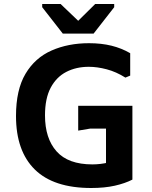

<svg xmlns="http://www.w3.org/2000/svg" viewBox="-20 -928 760 960"><path d="M436 12Q248 12 154 -80.5Q60 -173 60 -348Q60 -479 107.5 -559Q155 -639 238 -675.5Q321 -712 425 -712Q487 -712 537.5 -699.5Q588 -687 631 -662V-550L607 -540Q561 -569 513.5 -581.5Q466 -594 424 -594Q361 -594 311.5 -568.5Q262 -543 233.5 -489.5Q205 -436 205 -351Q205 -236 263 -171Q321 -106 442 -106Q483 -106 524 -116Q565 -126 614 -149H642V-30Q605 -11 554 0.5Q503 12 436 12ZM510 -30V-344H642V-30ZM371 -275V-399H642V-285H431ZM294 -760 191 -892V-908H283L371 -824L456 -908H551V-892L448 -760Z"/></svg>

Font: AR One Sans
Style: Bold
Weight: 700
Designer: Niteesh Yadav
Foundry: Niteesh Yadav
Version: Version 1.001;gftools[0.9.33]